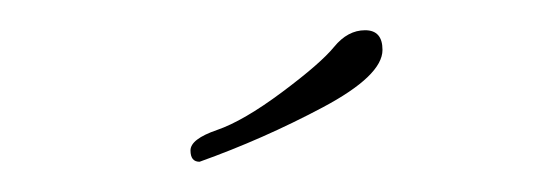

<svg xmlns="http://www.w3.org/2000/svg" viewBox="-20 -349 368 127"><path d="M233 -316Q233 -299 193.5 -278Q154 -257 112 -242Q106 -242 106 -249.5Q106 -257 123.5 -263Q141 -269 166.5 -288Q192 -307 201 -318Q210 -329 221.5 -329Q233 -329 233 -316Z"/></svg>

Font: Mrs Saint Delafield
Style: Regular
Weight: 400
Designer: Alejandro Paul
Foundry: Alejandro Paul
Version: Version 1.001